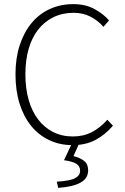

<svg xmlns="http://www.w3.org/2000/svg" viewBox="-20 -691 604 930"><path d="M331 12Q270 12 219 -12Q168 -36 131.5 -80.5Q95 -125 75 -188.5Q55 -252 55 -331Q55 -409 75.5 -472Q96 -535 133 -579.5Q170 -624 221.5 -647.5Q273 -671 336 -671Q394 -671 438 -647Q482 -623 508 -592L481 -561Q454 -592 418 -610.5Q382 -629 337 -629Q283 -629 239.5 -608Q196 -587 165.5 -548.5Q135 -510 119 -455Q103 -400 103 -331Q103 -262 119 -206.5Q135 -151 165 -112Q195 -73 237.5 -51.5Q280 -30 333 -30Q384 -30 424 -50.5Q464 -71 500 -111L527 -82Q489 -38 442 -13Q395 12 331 12ZM262 219 255 189Q320 185 344 172Q368 159 368 136Q368 114 350 102.5Q332 91 290 85L331 -2H366L336 65Q368 73 387.5 88.5Q407 104 407 134Q407 173 370 193.5Q333 214 262 219Z"/></svg>

Font: Giro Light
Style: Regular
Weight: 300
Designer: Paul D. Hunt
Foundry: Adobe Systems Incorporated
Version: Version 1.000;PS 1.0;hotconv 1.0.88;makeotf.lib2.5.647800